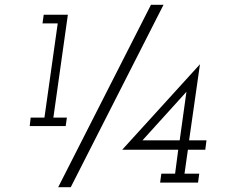

<svg xmlns="http://www.w3.org/2000/svg" viewBox="-20 -756 1008 795"><path d="M221 19H273Q370 -171 465 -358.5Q560 -546 657 -736H605Q508 -546 413 -358.5Q318 -171 221 19ZM648 -37 643 0H800L805 -37H744L758 -136H830L835 -175H763L808 -490L486 -136H718L705 -37ZM752 -376 724 -175H570ZM107 -269 103 -234H252L257 -269H201L261 -695H161L156 -659H219L164 -269Z"/></svg>

Font: Josefin Slab Thin Medium
Style: Italic
Weight: 500
Italic angle: -12°
Version: Version 2.000